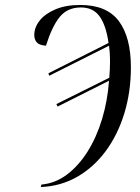

<svg xmlns="http://www.w3.org/2000/svg" viewBox="-20 -743 564 773"><path d="M147 0Q203 -5 250 -40.5Q297 -76 333 -133.5Q369 -191 391 -264Q413 -337 419 -418L212 -314L207 -324L420 -430Q423 -465 423 -497.5Q423 -530 419 -559L178 -438L175 -448L417 -570Q407 -641 381 -677Q355 -713 306 -713Q252 -713 221 -675.5Q190 -638 165 -559Q138 -561 128 -572.5Q118 -584 118 -602Q118 -633 140 -660.5Q162 -688 203.5 -705.5Q245 -723 303 -723Q410 -723 458.5 -658Q507 -593 507 -472Q507 -373 480.5 -286.5Q454 -200 405.5 -134.5Q357 -69 290.5 -31Q224 7 144 10Z"/></svg>

Font: Noto Serif Display ExtraCondensed
Style: Italic
Weight: 400
Width: 2
Italic angle: -12°
Designer: Monotype Design Team
Foundry: Monotype Imaging Inc.
Version: Version 2.009